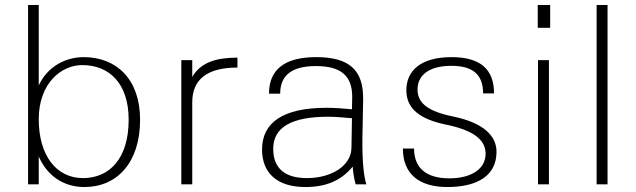

<svg xmlns="http://www.w3.org/2000/svg" viewBox="-20 -742 2559 773"><path d="M136 -262C136 -407 227 -480 311 -480C421 -480 498 -405 498 -260C498 -105 422 -25 314 -25C206 -25 136 -117 136 -262ZM136 -112C170 -34 236 11 320 11C451 11 544 -87 544 -260C544 -423 449 -512 317 -512C239 -512 169 -470 136 -398V-722H93V0H136Z M754 -432V-500H710V0H754V-330C754 -423 815 -470 936 -470V-510C847 -510 793 -489 760 -442Z M1395 -148C1395 -76 1316 -25 1216 -25C1126 -25 1080 -65 1080 -143C1080 -231 1156 -272 1302 -272C1329 -272 1363 -269 1397 -266ZM1035 -140C1035 -47 1094 11 1209 11C1295 11 1354 -16 1400 -71C1402 -46 1405 -24 1412 0H1455C1445 -29 1438 -93 1439 -182L1442 -341C1444 -461 1385 -512 1253 -512C1126 -512 1063 -462 1063 -365H1108C1108 -439 1155 -476 1252 -476C1354 -476 1399 -436 1398 -349L1397 -302C1369 -305 1326 -308 1294 -308C1120 -308 1035 -249 1035 -140Z M1602 -144C1602 -41 1668 11 1781 11C1901 11 1979 -34 1979 -131C1979 -201 1917 -248 1813 -271L1786 -277C1693 -299 1661 -333 1661 -382C1661 -443 1713 -477 1797 -477C1888 -477 1925 -438 1925 -366H1969C1969 -464 1913 -512 1798 -512C1671 -512 1616 -455 1616 -379C1616 -318 1651 -269 1763 -243L1791 -237C1889 -214 1935 -178 1935 -123C1935 -60 1875 -24 1789 -24C1696 -24 1647 -66 1647 -144Z M2190 0V-500H2146V0ZM2145 -630H2195V-722H2145Z M2382 0H2426V-722H2382Z"/></svg>

Font: Perun ExtraLight
Style: Regular
Weight: 200
Foundry: Copyright (c) Stefan Peev, Context Ltd, 2016
Version: Version 1.089